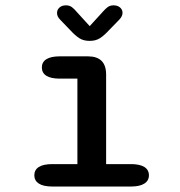

<svg xmlns="http://www.w3.org/2000/svg" viewBox="-20 -682 659 702"><path d="M171.5 0Q138.5 0 122 -10.8Q105.5 -21.5 105.5 -41Q105.5 -61 122 -71.5Q138.5 -82 171.5 -82H263V-394.5H198.5Q166 -394.5 149.5 -405Q133 -415.5 133 -435.5Q133 -455 149.5 -465.5Q166 -476 198.5 -476H301.5Q368 -476 368 -409.5V-82H458.5Q491 -82 507.8 -71.5Q524.5 -61 524.5 -41Q524.5 -21.5 507.8 -10.8Q491 0 458.5 0ZM416 -610 378 -571Q360.5 -552 345.2 -542.2Q330 -532.5 307.5 -532.5Q285.5 -532.5 270.2 -542.2Q255 -552 237.5 -571L200 -610Q188.5 -621.5 188.5 -634.5Q188.5 -646.5 197.5 -654.5Q206.5 -662.5 221 -662.5Q234 -662.5 242.8 -656Q251.5 -649.5 261 -638L308 -586.5L355 -638Q364 -648.5 373 -655.5Q382 -662.5 395 -662.5Q409.5 -662.5 418.8 -654.8Q428 -647 428 -635Q428 -622.5 416 -610Z"/></svg>

Font: Sono ExtraLight Monospace Medium
Style: Regular
Weight: 500
Version: Version 2.112